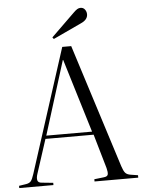

<svg xmlns="http://www.w3.org/2000/svg" viewBox="-66 -977 759 1024"><g transform="rotate(-5 313.5 -464.5)"><path d="M-5 0V-12L34 -18Q51 -21 59 -30.5Q67 -40 76 -68L289 -730H337L547 -69Q555 -44 564 -33Q573 -22 594 -19L632 -13V0H398V-12L450 -18Q469 -20 471.5 -31.5Q474 -43 468 -66L415 -249H157L98 -67Q91 -46 94.5 -32.5Q98 -19 119 -18L178 -12V0ZM163 -266H408L288 -660H286ZM248 -776 241 -785 365 -906Q378 -919 386.5 -924Q395 -929 404 -929Q419 -929 427.5 -917.5Q436 -906 436 -892Q436 -863 400 -847Z"/></g></svg>

Font: Literata 72pt Light
Style: Regular
Weight: 300
Designer: Latin by Veronika Burian and Jose Scaglione. Greek by Irene Vlachou. Cyrillic by Vera Evstafieva.
Foundry: TypeTogether
Version: Version 3.002